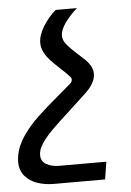

<svg xmlns="http://www.w3.org/2000/svg" viewBox="-83 -568 554 811"><g transform="rotate(-5 194.5 -162.5)"><path d="M171.9 -173.8 217.8 -212.9Q226.1 -219.7 226.1 -230Q226.1 -235.8 222.7 -239.7Q211.4 -252.9 182.6 -279.8Q157.7 -302.7 142.8 -318.6Q127.9 -334.5 117.4 -354Q106.9 -373.5 106.9 -394.5Q106.9 -426.8 129.2 -463.4Q151.4 -500 183.6 -528.3H273.9Q242.2 -500 221.4 -470.5Q200.7 -440.9 200.7 -418Q200.7 -398.4 215.8 -379.9Q231 -361.3 261.2 -334Q277.8 -319.3 288.1 -309.6Q298.3 -299.8 305.7 -289.6Q321.3 -269 321.3 -246.1Q321.3 -208.5 280.8 -169.4Q231 -122.6 205.6 -99.6Q153.8 -52.7 126.2 -24.9Q98.6 2.9 81.8 28.6Q64.9 54.2 64.9 76.7Q64.9 103 86.9 116Q108.9 128.9 142.6 128.9H341.3L329.6 203.1H113.3Q75.2 203.1 42.7 192.1Q10.3 181.2 -9.8 157.2Q-29.8 133.3 -29.8 96.7Q-29.8 84 -27.8 73.7Q-21 30.8 6.8 -10Q34.7 -50.8 71.8 -85.9Q108.9 -121.1 171.9 -173.8Z"/></g></svg>

Font: Mardoto
Style: Italic
Weight: 400
Italic angle: -12°
Designer: Christian Robertson, Vahan Hovhannisyan
Foundry: Google
Version: Version 1.000